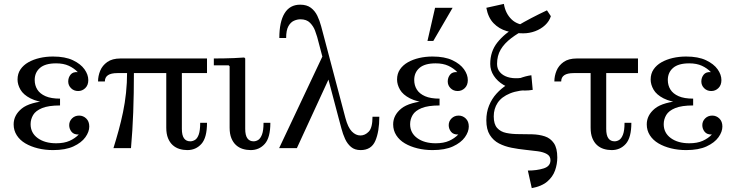

<svg xmlns="http://www.w3.org/2000/svg" viewBox="-20 -760 3766 985"><path d="M50 -122Q50 -169 91.5 -203Q133 -237 236 -244V-230Q172 -237 136 -255.5Q100 -274 85 -300Q70 -326 70 -352Q70 -382 85 -404Q100 -426 125.5 -440.5Q151 -455 183.5 -462.5Q216 -470 252 -470Q314 -470 354 -451Q394 -432 413.5 -404.5Q433 -377 433 -349Q433 -323 417.5 -308Q402 -293 381 -293Q359 -293 344.5 -307.5Q330 -322 330 -342Q330 -362 342 -377Q354 -392 379 -390Q360 -410 333 -422.5Q306 -435 268 -435Q212 -435 185 -411.5Q158 -388 158 -350Q158 -322 171.5 -300.5Q185 -279 213.5 -266.5Q242 -254 288 -254V-219Q229 -219 196 -205.5Q163 -192 150 -170Q137 -148 137 -123Q137 -78 173.5 -51.5Q210 -25 268 -25Q309 -25 337 -37.5Q365 -50 384 -70Q359 -69 347 -84Q335 -99 335 -118Q335 -138 349.5 -152.5Q364 -167 386 -167Q407 -167 422.5 -152Q438 -137 438 -111Q438 -84 418 -56Q398 -28 357 -9Q316 10 252 10Q211 10 174.5 1Q138 -8 110 -24.5Q82 -41 66 -66Q50 -91 50 -122Z M1042 -385H582Q518 -385 518 -342H483Q483 -370 494 -397Q505 -424 530.5 -442Q556 -460 598 -460H1042ZM913 -394V-99Q913 -66 924 -50.5Q935 -35 956 -35Q968 -35 980 -42Q992 -49 999.5 -69.5Q1007 -90 1007 -130H1042Q1042 -54 1013.5 -22Q985 10 941 10Q920 10 900.5 4Q881 -2 866 -15.5Q851 -29 842 -51Q833 -73 833 -105V-394ZM632 -391H667Q667 -279 663.5 -184.5Q660 -90 652 0H562Q576 -45 588.5 -90.5Q601 -136 611 -184Q621 -232 626.5 -283.5Q632 -335 632 -391Z M1266 10Q1245 10 1225.5 4Q1206 -2 1191 -15.5Q1176 -29 1167 -51Q1158 -73 1158 -105V-420L1153 -425H1077V-460Q1103 -460 1129 -460.5Q1155 -461 1181 -462Q1207 -463 1233 -465L1238 -460V-99Q1238 -66 1249 -50.5Q1260 -35 1281 -35Q1293 -35 1304.5 -42Q1316 -49 1324 -69.5Q1332 -90 1332 -130H1367Q1367 -54 1338.5 -22Q1310 10 1266 10Z M1640 -483 1679 -382 1503 0H1412ZM1891 -161H1926Q1926 -85 1905.5 -37.5Q1885 10 1830 10Q1800 10 1781 -6Q1762 -22 1750.5 -47Q1739 -72 1731.5 -101Q1724 -130 1717 -155L1607 -571Q1604 -582 1596 -603.5Q1588 -625 1570.5 -643Q1553 -661 1521 -661Q1505 -661 1488 -653.5Q1471 -646 1459.5 -625.5Q1448 -605 1448 -565H1413Q1413 -648 1440 -692Q1467 -736 1520 -736Q1554 -736 1575 -720Q1596 -704 1608 -679Q1620 -654 1627.5 -625.5Q1635 -597 1642 -571L1752 -155Q1765 -106 1785 -85.5Q1805 -65 1829 -65Q1853 -65 1872 -85Q1891 -105 1891 -161Z M1997 -122Q1997 -169 2038.5 -203Q2080 -237 2183 -244V-230Q2119 -237 2083 -255.5Q2047 -274 2032 -300Q2017 -326 2017 -352Q2017 -382 2032 -404Q2047 -426 2072.5 -440.5Q2098 -455 2130.5 -462.5Q2163 -470 2199 -470Q2261 -470 2301 -451Q2341 -432 2360.5 -404.5Q2380 -377 2380 -349Q2380 -323 2364.5 -308Q2349 -293 2328 -293Q2306 -293 2291.5 -307.5Q2277 -322 2277 -342Q2277 -362 2289 -377Q2301 -392 2326 -390Q2307 -410 2280 -422.5Q2253 -435 2215 -435Q2159 -435 2132 -411.5Q2105 -388 2105 -350Q2105 -322 2118.5 -300.5Q2132 -279 2160.5 -266.5Q2189 -254 2235 -254V-219Q2176 -219 2143 -205.5Q2110 -192 2097 -170Q2084 -148 2084 -123Q2084 -78 2120.5 -51.5Q2157 -25 2215 -25Q2256 -25 2284 -37.5Q2312 -50 2331 -70Q2306 -69 2294 -84Q2282 -99 2282 -118Q2282 -138 2296.5 -152.5Q2311 -167 2333 -167Q2354 -167 2369.5 -152Q2385 -137 2385 -111Q2385 -84 2365 -56Q2345 -28 2304 -9Q2263 10 2199 10Q2158 10 2121.5 1Q2085 -8 2057 -24.5Q2029 -41 2013 -66Q1997 -91 1997 -122ZM2173 -550 2212 -720H2302L2203 -550Z M2708 205 2688 115Q2734 115 2769 104Q2804 93 2804 62Q2804 41 2786 30.5Q2768 20 2739 16Q2710 12 2675 8.5Q2640 5 2604.5 -2Q2569 -9 2540 -24Q2511 -39 2493 -67.5Q2475 -96 2475 -143Q2475 -184 2489 -218.5Q2503 -253 2527 -279.5Q2551 -306 2581.5 -325.5Q2612 -345 2644 -357.5Q2676 -370 2706 -374L2713 -299Q2641 -299 2597 -281Q2553 -263 2533 -232.5Q2513 -202 2513 -163Q2513 -123 2530.5 -103.5Q2548 -84 2577 -78Q2606 -72 2641 -72Q2676 -72 2711 -71Q2746 -70 2775 -60.5Q2804 -51 2821.5 -25.5Q2839 0 2839 48Q2839 82 2827.5 114.5Q2816 147 2787.5 171.5Q2759 196 2708 205ZM2713 -299Q2672 -292 2633 -299Q2594 -306 2563 -324.5Q2532 -343 2513.5 -371Q2495 -399 2495 -432Q2495 -496 2531.5 -542Q2568 -588 2633.5 -627Q2699 -666 2786 -707L2806 -677Q2740 -644 2689 -617.5Q2638 -591 2602.5 -564Q2567 -537 2548.5 -505.5Q2530 -474 2530 -432Q2530 -407 2544.5 -390Q2559 -373 2583.5 -365Q2608 -357 2640 -359Q2672 -361 2706 -374ZM2664 -589Q2619 -589 2579.5 -600.5Q2540 -612 2512 -641Q2484 -670 2475 -720L2565 -740Q2573 -691 2604.5 -660.5Q2636 -630 2692 -630L2806 -677Q2798 -651 2776.5 -631Q2755 -611 2725.5 -600Q2696 -589 2664 -589Z M3253 -385H2923Q2859 -385 2859 -342H2824Q2824 -370 2835 -397Q2846 -424 2871.5 -442Q2897 -460 2939 -460H3253ZM3090 -394V-99Q3090 -66 3101 -50.5Q3112 -35 3133 -35Q3145 -35 3156.5 -42Q3168 -49 3176 -69.5Q3184 -90 3184 -130H3219Q3219 -54 3190.5 -22Q3162 10 3118 10Q3097 10 3077.5 4Q3058 -2 3043 -15.5Q3028 -29 3019 -51Q3010 -73 3010 -105V-394Z M3298 -122Q3298 -169 3339.5 -203Q3381 -237 3484 -244V-230Q3420 -237 3384 -255.5Q3348 -274 3333 -300Q3318 -326 3318 -352Q3318 -382 3333 -404Q3348 -426 3373.5 -440.5Q3399 -455 3431.5 -462.5Q3464 -470 3500 -470Q3562 -470 3602 -451Q3642 -432 3661.5 -404.5Q3681 -377 3681 -349Q3681 -323 3665.5 -308Q3650 -293 3629 -293Q3607 -293 3592.5 -307.5Q3578 -322 3578 -342Q3578 -362 3590 -377Q3602 -392 3627 -390Q3608 -410 3581 -422.5Q3554 -435 3516 -435Q3460 -435 3433 -411.5Q3406 -388 3406 -350Q3406 -322 3419.5 -300.5Q3433 -279 3461.5 -266.5Q3490 -254 3536 -254V-219Q3477 -219 3444 -205.5Q3411 -192 3398 -170Q3385 -148 3385 -123Q3385 -78 3421.5 -51.5Q3458 -25 3516 -25Q3557 -25 3585 -37.5Q3613 -50 3632 -70Q3607 -69 3595 -84Q3583 -99 3583 -118Q3583 -138 3597.5 -152.5Q3612 -167 3634 -167Q3655 -167 3670.5 -152Q3686 -137 3686 -111Q3686 -84 3666 -56Q3646 -28 3605 -9Q3564 10 3500 10Q3459 10 3422.5 1Q3386 -8 3358 -24.5Q3330 -41 3314 -66Q3298 -91 3298 -122Z"/></svg>

Font: Brygada 1918
Style: Regular
Weight: 400
Designer: Mateusz Machalski | Borys Kosmynka | Przemek Hoffer
Foundry: NIEPODLEGLA 2018
Version: Version 3.006